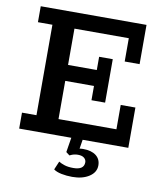

<svg xmlns="http://www.w3.org/2000/svg" viewBox="-85 -652 766 901"><g transform="rotate(10 298.0 -201.5)"><path d="M36 0V-76H105V-507H36V-583H540V-396H469V-507H210V-334H347V-397H412V-190H347V-258H210V-76H486V-192H556V0ZM320 180Q293 180 268.5 175Q244 170 231 160L248 120Q259 127 276 132.5Q293 138 318 138Q369 138 369 102Q369 90 359 81.5Q349 73 329 73Q320 73 311 75Q302 77 290 83L273 70L286 -10H340L329 59L304 52Q315 47 326 44.5Q337 42 348 42Q388 42 410 59Q432 76 432 106Q432 139 400.5 159.5Q369 180 320 180Z"/></g></svg>

Font: Rokkitt SemiBold Medium
Style: Regular
Weight: 500
Version: Version 3.103